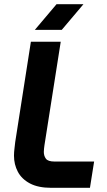

<svg xmlns="http://www.w3.org/2000/svg" viewBox="-20 -900 511 920"><path d="M226 0Q163 0 123.5 -21Q84 -42 65.5 -77Q47 -112 47 -154Q47 -171 49.5 -189.5Q52 -208 53 -220L128 -700H271L193 -204Q192 -197 191 -188Q190 -179 190 -172Q190 -153 200 -139.5Q210 -126 241 -126H431L411 0ZM147 -757 251 -880H380L276 -757Z"/></svg>

Font: MuseoModerno SemiBold
Style: Italic
Weight: 600
Italic angle: -9°
Designer: Pablo Cosgaya, Héctor Gatti, Marcela Romero, and the Authors of The MuseoModerno Project.
Foundry: Omnibus-Type Team
Version: Version 1.003